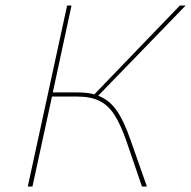

<svg xmlns="http://www.w3.org/2000/svg" viewBox="-20 -678 695 698"><path d="M456 -165 514 0H496L441 -161Q419 -225 396 -260.5Q373 -296 341 -311.5Q309 -327 260 -327H169L98 0H81L224 -658H240L172 -342H263Q298 -342 323 -335L634 -658H655L337 -330Q377 -315 404 -276.5Q431 -238 456 -165Z"/></svg>

Font: Ysabeau Thin
Style: Italic
Weight: 200
Italic angle: -12°
Designer: Christian Thalmann (Catharsis Fonts)
Version: Version 0.003